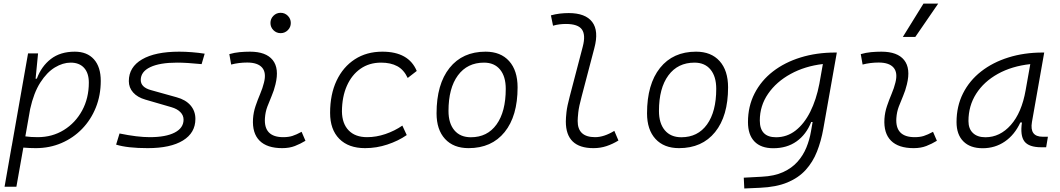

<svg xmlns="http://www.w3.org/2000/svg" viewBox="-20 -815 5899 1069"><path d="M71.3 224.6H5.4L44.9 -0.5Q44.9 -0.5 44.4 -0.5L45.4 -2L136.2 -517.6H191.9L178.7 -381.8L177.7 -377H185.1Q210.4 -445.8 263.2 -486.6Q315.9 -527.3 396.5 -527.3Q464.8 -527.3 502.9 -484.9Q541 -442.4 541 -364.7Q541 -284.7 513.7 -216.6Q486.3 -148.4 437.3 -97.7Q388.2 -46.9 322.3 -18.6Q256.3 9.8 179.2 9.8Q146 9.8 109.9 6.8ZM121.1 -55.7Q151.4 -51.3 189.9 -51.3Q271 -51.3 335.4 -91.1Q399.9 -130.9 437.3 -199.7Q474.6 -268.6 474.6 -355Q474.6 -408.2 448 -437.3Q421.4 -466.3 373.5 -466.3Q330.1 -466.3 285.6 -439.5Q241.2 -412.6 204.6 -355.7Q168 -298.8 147.9 -208Z M802.7 9.8Q689 9.8 626.5 -9.8L645.5 -71.8Q745.1 -51.3 813.5 -51.3Q903.3 -51.3 952.6 -76.9Q1002 -102.5 1002 -148.9Q1002 -172.9 984.1 -190.9Q966.3 -209 934.1 -218.3L789.6 -260.3Q745.6 -272.9 721.4 -300Q697.3 -327.1 697.3 -363.3Q697.3 -441.4 770.8 -484.4Q844.2 -527.3 978 -527.3Q1011.2 -527.3 1048.1 -524.4Q1085 -521.5 1119.6 -516.1L1102.5 -458Q1018.6 -466.3 965.8 -466.3Q869.6 -466.3 816.7 -441.2Q763.7 -416 763.7 -369.6Q763.7 -329.1 819.8 -313.5L963.4 -273.4Q1013.7 -259.8 1040.8 -228.3Q1067.9 -196.8 1067.9 -152.8Q1067.9 -75.2 998.5 -32.7Q929.2 9.8 802.7 9.8Z M1659.2 -81.1 1680.7 -31.2Q1652.8 -14.2 1622.1 -2.2Q1591.3 9.8 1551.3 9.8Q1466.8 9.8 1425.3 -31.7Q1383.8 -73.2 1388.7 -153.3Q1391.1 -189.9 1402.8 -224.6Q1414.6 -259.3 1428.5 -292Q1442.4 -324.7 1449.7 -355Q1463.9 -410.2 1439.5 -438.5Q1415 -466.8 1356.4 -466.8Q1310.1 -466.8 1267.1 -455.6L1256.8 -513.7Q1285.6 -522 1314.5 -524.7Q1343.3 -527.3 1372.1 -527.3Q1460.9 -527.3 1498.3 -480.7Q1535.6 -434.1 1513.7 -345.2Q1505.4 -310.5 1492.4 -280.5Q1479.5 -250.5 1468.5 -221.2Q1457.5 -191.9 1455.1 -157.7Q1447.8 -51.3 1557.1 -51.3Q1585.9 -51.3 1607.7 -58.1Q1629.4 -64.9 1659.2 -81.1ZM1542.5 -630.4Q1519 -630.4 1502.4 -647Q1485.8 -663.6 1485.8 -687Q1485.8 -710.4 1502.4 -727.1Q1519 -743.7 1542.5 -743.7Q1565.9 -743.7 1582.5 -727.1Q1599.1 -710.4 1599.1 -687Q1599.1 -663.6 1582.5 -647Q1565.9 -630.4 1542.5 -630.4Z M2023.9 -51.3Q2074.7 -51.3 2126.2 -68.8Q2177.7 -86.4 2220.2 -115.7L2244.6 -63Q2197.3 -30.3 2136.7 -10.3Q2076.2 9.8 2012.7 9.8Q1920.4 9.8 1869.1 -42Q1817.9 -93.8 1817.9 -186.5Q1817.9 -289.6 1854 -366Q1890.1 -442.4 1955.6 -484.9Q2021 -527.3 2108.9 -527.3Q2255.4 -527.3 2300.3 -419.9L2250 -380.9Q2228.5 -426.8 2191.9 -446.5Q2155.3 -466.3 2101.6 -466.3Q2036.1 -466.3 1987.3 -432.4Q1938.5 -398.4 1911.4 -337.4Q1884.3 -276.4 1883.8 -194.3Q1884.8 -126.5 1921.4 -88.9Q1958 -51.3 2023.9 -51.3Z M2588.9 9.8Q2504.9 9.8 2457.8 -41.5Q2410.6 -92.8 2410.6 -184.1Q2410.6 -346.2 2482.9 -436.8Q2555.2 -527.3 2683.6 -527.3Q2767.6 -527.3 2814.7 -474.9Q2861.8 -422.4 2861.8 -328.6Q2861.8 -168.9 2789.6 -79.6Q2717.3 9.8 2588.9 9.8ZM2601.6 -50.8Q2693.4 -50.8 2744.6 -122.1Q2795.9 -193.4 2795.9 -320.3Q2795.9 -389.2 2764.2 -427.7Q2732.4 -466.3 2674.8 -466.3Q2582 -466.3 2529.5 -395.3Q2477.1 -324.2 2477.1 -197.3Q2477.1 -128.4 2509.8 -89.6Q2542.5 -50.8 2601.6 -50.8Z M3284.2 9.8Q3130.4 9.8 3130.4 -138.2Q3130.4 -158.2 3134 -191.2Q3137.7 -224.1 3151.9 -277.3L3224.6 -555.2Q3241.7 -620.1 3220 -650.9Q3198.2 -681.6 3130.9 -681.6Q3113.3 -681.6 3095.2 -679.4Q3077.1 -677.2 3059.1 -671.9L3047.4 -729.5Q3071.8 -736.3 3096.7 -739.3Q3121.6 -742.2 3146.5 -742.2Q3239.7 -742.2 3277.3 -692.6Q3314.9 -643.1 3289.1 -546.9L3218.3 -277.3Q3203.1 -221.2 3199.7 -189.2Q3196.3 -157.2 3196.3 -141.6Q3195.8 -51.3 3293.5 -51.3Q3342.8 -51.3 3400.4 -86.4L3423.3 -32.7Q3390.6 -12.7 3356.7 -1.5Q3322.8 9.8 3284.2 9.8Z M3760.7 9.8Q3676.8 9.8 3629.6 -41.5Q3582.5 -92.8 3582.5 -184.1Q3582.5 -346.2 3654.8 -436.8Q3727.1 -527.3 3855.5 -527.3Q3939.5 -527.3 3986.6 -474.9Q4033.7 -422.4 4033.7 -328.6Q4033.7 -168.9 3961.4 -79.6Q3889.2 9.8 3760.7 9.8ZM3773.4 -50.8Q3865.2 -50.8 3916.5 -122.1Q3967.8 -193.4 3967.8 -320.3Q3967.8 -389.2 3936 -427.7Q3904.3 -466.3 3846.7 -466.3Q3753.9 -466.3 3701.4 -395.3Q3648.9 -324.2 3648.9 -197.3Q3648.9 -128.4 3681.6 -89.6Q3714.4 -50.8 3773.4 -50.8Z M4124 234.4 4121.1 174.3 4221.7 168.9Q4291.5 165.5 4340.1 143.3Q4388.7 121.1 4420.2 85.7Q4451.7 50.3 4469.5 6.8Q4487.3 -36.6 4495.1 -82.5L4504.4 -135.7H4496.6Q4468.8 -65.9 4415 -27.8Q4361.3 10.3 4285.6 10.3Q4216.8 10.3 4180.7 -27.1Q4144.5 -64.5 4144.5 -135.3Q4144.5 -223.1 4181.2 -294.7Q4217.8 -366.2 4283.4 -417Q4349.1 -467.8 4437.5 -495.1Q4525.9 -522.5 4629.9 -522.5H4639.2L4564 -98.1Q4551.8 -29.3 4528.8 28.8Q4505.9 86.9 4466.1 130.9Q4426.3 174.8 4364.3 200.7Q4302.2 226.6 4211.9 230.5ZM4561.5 -458.5Q4461.4 -446.8 4382.1 -403.3Q4302.7 -359.9 4256.6 -293Q4210.4 -226.1 4210.4 -144Q4210.4 -50.8 4300.8 -50.8Q4361.3 -50.8 4409.4 -88.1Q4457.5 -125.5 4491.2 -192.6Q4524.9 -259.8 4542 -348.6L4545.4 -368.2V-367.7Z M5174.8 -81.1 5196.3 -31.2Q5168.5 -14.2 5137.7 -2.2Q5106.9 9.8 5066.9 9.8Q4982.4 9.8 4940.9 -31.7Q4899.4 -73.2 4904.3 -153.3Q4906.7 -189.9 4918.5 -224.6Q4930.2 -259.3 4944.1 -292Q4958 -324.7 4965.3 -355Q4979.5 -410.2 4955.1 -438.5Q4930.7 -466.8 4872.1 -466.8Q4825.7 -466.8 4782.7 -455.6L4772.5 -513.7Q4801.3 -522 4830.1 -524.7Q4858.9 -527.3 4887.7 -527.3Q4976.6 -527.3 5013.9 -480.7Q5051.3 -434.1 5029.3 -345.2Q5021 -310.5 5008.1 -280.5Q4995.1 -250.5 4984.1 -221.2Q4973.1 -191.9 4970.7 -157.7Q4963.4 -51.3 5072.8 -51.3Q5101.6 -51.3 5123.3 -58.1Q5145 -64.9 5174.8 -81.1ZM5006.8 -609.4 5121.6 -794.9H5203.6L5076.2 -609.4Z M5451.2 10.3Q5381.8 10.3 5343.8 -27.8Q5305.7 -65.9 5305.7 -135.3Q5305.7 -223.1 5341.6 -294.7Q5377.4 -366.2 5442.4 -417Q5507.3 -467.8 5594.7 -495.1Q5682.1 -522.5 5784.7 -522.5H5793.9L5725.6 -135.7Q5711.4 -53.7 5785.2 -53.7H5814.5L5804.7 4.9H5777.8Q5708.5 4.9 5683.8 -27.6Q5659.2 -60.1 5669.9 -133.3H5661.1Q5628.9 -64 5574.5 -26.9Q5520 10.3 5451.2 10.3ZM5466.3 -50.8Q5547.4 -50.8 5607.9 -119.1Q5668.5 -187.5 5690.4 -312.5L5716.3 -458Q5613.3 -446.8 5535.6 -403.6Q5458 -360.4 5415 -293Q5372.1 -225.6 5372.1 -141.1Q5372.1 -98.1 5397 -74.5Q5421.9 -50.8 5466.3 -50.8Z"/></svg>

Font: Cascadia Mono Light
Style: Italic
Weight: 300
Italic angle: -10°
Monospace: yes
Designer: Aaron Bell
Foundry: Saja Typeworks
Version: Version 2404.023; ttfautohint (v1.8.4)